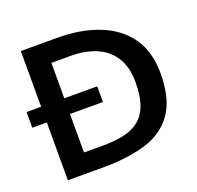

<svg xmlns="http://www.w3.org/2000/svg" viewBox="-104 -674 808 786"><g transform="rotate(-20 300.0 -281.5)"><path d="M63.3 0V-563Q134.3 -563 168.8 -563Q203.3 -563 218.3 -563Q325 -563 404 -531.5Q483 -500 526.3 -438Q569.7 -376 569.7 -282Q569.7 -171 526.3 -109.5Q483 -48 404 -24Q325 0 218.3 0Q202 0 166 0Q130 0 63.3 0ZM0 -252V-320.3H307.7V-252ZM164.3 -84.3Q200.3 -84.3 219.5 -84.3Q238.7 -84.3 247 -84.3Q296.7 -84.3 336 -92.5Q375.3 -100.7 403.5 -122.3Q431.7 -144 446.3 -182.8Q461 -221.7 461 -282.7Q461 -347.3 435 -389.8Q409 -432.3 361 -453.5Q313 -474.7 247 -474.7H164.3Z"/></g></svg>

Font: Darker Grotesque Light
Style: Regular
Weight: 300
Designer: Gabriel Lam
Foundry: TypeRant
Version: Version 1.000;gftools[0.9.28]